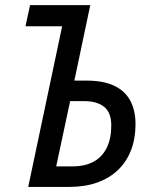

<svg xmlns="http://www.w3.org/2000/svg" viewBox="-20 -734 602 754"><path d="M90.8 0 224.1 -630.9H80.1L98.1 -713.9H334.5L272 -417.5H318.8Q387.2 -417.5 429.7 -396.7Q472.2 -376 492.2 -337.6Q512.2 -299.3 512.2 -246.6Q512.2 -189.5 494.4 -143.8Q476.6 -98.1 443.1 -66.2Q409.7 -34.2 361.6 -17.1Q313.5 0 252.9 0ZM200.7 -80.6H264.6Q314.9 -80.6 348.9 -99.9Q382.8 -119.1 399.9 -155Q417 -190.9 417 -241.2Q417 -292 388.9 -314.5Q360.8 -336.9 310.1 -336.9H255.4Z"/></svg>

Font: Open Sans SemiCondensed Medium
Style: Italic
Weight: 500
Width: 4
Italic angle: -12°
Designer: Monotype Design Team
Foundry: Monotype Imaging Inc.
Version: Version 3.000